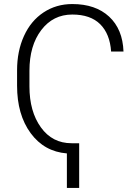

<svg xmlns="http://www.w3.org/2000/svg" viewBox="-20 -741 673 939"><path d="M367.2 178.2H307.1V9.3Q196.3 0.5 129.9 -89.8Q63.5 -180.2 63.5 -321.8V-397.5Q63.5 -490.7 97.2 -564.9Q130.9 -639.2 192.9 -680.2Q254.9 -721.2 333.5 -721.2Q447.3 -721.2 513.7 -659.7Q580.1 -598.1 584 -488.8H523.4Q517.6 -575.2 470 -622.6Q422.4 -669.9 333.5 -669.9Q239.7 -669.9 181.9 -594Q124 -518.1 124 -395V-318.4Q124 -195.8 179.9 -118.2Q235.8 -40.5 330.1 -40.5H367.2Z"/></svg>

Font: RobotoInd Light
Style: Regular
Weight: 300
Designer: Google
Version: Version 2.001151; 2014